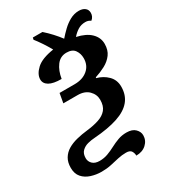

<svg xmlns="http://www.w3.org/2000/svg" viewBox="-249 -768 974 1092"><g transform="rotate(-30 237.5 -222.5)"><path d="M318 216Q318 200 309.5 186Q301 172 275 172Q248 172 221.5 178Q195 184 166 190.5Q137 197 102 197Q67 197 34 186.5Q1 176 -19.5 152.5Q-40 129 -40 90Q-40 54 -25 29Q-10 4 16 -11.5Q42 -27 76 -35.5Q110 -44 147 -48Q192 -53 226.5 -64.5Q261 -76 280 -99Q299 -122 299 -162Q299 -197 273 -223Q247 -249 200 -249H107L118 -311H217Q270 -311 303 -339Q336 -367 336 -414Q336 -444 320 -467Q304 -490 266 -490Q225 -490 200.5 -457Q176 -424 168 -374Q114 -374 87.5 -389.5Q61 -405 61 -432Q61 -466 96 -498.5Q131 -531 210 -543Q194 -572 174.5 -601Q155 -630 141 -647L144 -660H207Q232 -638 254.5 -613.5Q277 -589 295 -565Q314 -587 337 -609Q360 -631 387.5 -646Q415 -661 446 -661Q470 -661 485 -649.5Q500 -638 500 -617Q500 -605 495 -594.5Q490 -584 480 -576Q473 -581 465 -584Q457 -587 446 -587Q418 -587 396.5 -573.5Q375 -560 358 -540Q418 -527 449 -496.5Q480 -466 480 -425Q480 -384 460 -357Q440 -330 408 -313Q376 -296 341 -285L340 -280Q382 -269 411 -240Q440 -211 440 -167Q440 -112 409.5 -75Q379 -38 317.5 -17.5Q256 3 162 10Q141 11 117.5 17Q94 23 77.5 39Q61 55 61 85Q61 107 77 122.5Q93 138 123 138Q152 138 177.5 128.5Q203 119 227.5 106Q252 93 278 83.5Q304 74 334 74Q372 74 391 93Q410 112 410 135Q410 169 384.5 192.5Q359 216 318 216Z"/></g></svg>

Font: Noto Serif
Style: Italic
Weight: 400
Italic angle: -12°
Designer: Monotype Design Team
Foundry: Monotype Imaging Inc.
Version: Version 2.013